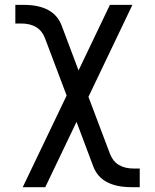

<svg xmlns="http://www.w3.org/2000/svg" viewBox="-20 -567 642 795"><path d="M255.9 -171.4 166.5 -408.2Q143.6 -469.7 67.4 -469.7H43.5V-546.9H77.6Q203.1 -546.9 235.4 -460.9L305.2 -275.4L435.1 -546.9H528.3L346.2 -166L435.1 69.3Q458 130.9 534.7 130.9H558.6V208H524.4Q462.9 208 422.9 187Q382.8 166 366.2 122.1L296.9 -62.5L167.5 208H74.2Z"/></svg>

Font: Vazir Code Hack
Style: Code-Hack
Weight: 400
Foundry: DejaVu fonts team - Redesigned by Saber Rastikerdar
Version: Version 1.1.2